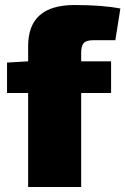

<svg xmlns="http://www.w3.org/2000/svg" viewBox="-20 -744 499 764"><path d="M439 -584H351Q323 -584 313 -572.5Q303 -561 303 -532V-500H422V-374H303V0H92V-374H8V-495L92 -500V-561Q92 -724 276 -724Q389 -724 459 -710Z"/></svg>

Font: Exo 2.0 Black
Style: Regular
Weight: 900
Designer: Natanael Gama
Version: Version 1.001;PS 001.001;hotconv 1.0.70;makeotf.lib2.5.58329